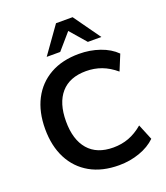

<svg xmlns="http://www.w3.org/2000/svg" viewBox="-167 -1052 1014 1175"><g transform="rotate(-20 339.5 -464.5)"><path d="M405 10Q295 10 216.5 -34.5Q138 -79 96 -160.5Q54 -242 54 -353Q54 -464 96 -545Q138 -626 216.5 -670.5Q295 -715 405 -715Q476 -715 539.5 -693Q603 -671 644 -630L602 -528Q557 -566 510 -583.5Q463 -601 409 -601Q302 -601 246 -536.5Q190 -472 190 -353Q190 -234 246 -169Q302 -104 409 -104Q463 -104 510 -121.5Q557 -139 602 -177L644 -75Q603 -35 539.5 -12.5Q476 10 405 10ZM214 -765 338 -939H446L570 -765H482L392 -869L302 -765Z"/></g></svg>

Font: Nunito Sans 12pt ExtraLight
Style: Regular
Weight: 200
Designer: Vernon Adams
Foundry: Vernon Adams
Version: Version 3.101;gftools[0.9.27]